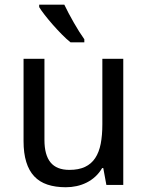

<svg xmlns="http://www.w3.org/2000/svg" viewBox="-20 -786 629 816"><path d="M432.1 0 418.9 -71.8H414.1Q401.9 -50.8 385 -35.4Q368.2 -20 348.1 -10Q328.1 0 305.7 4.9Q283.2 9.8 259.8 9.8Q215.3 9.8 181.6 -1.5Q147.9 -12.7 125.5 -36.6Q103 -60.5 91.6 -97.7Q80.1 -134.8 80.1 -186V-536.1H168.9V-190.9Q168.9 -127.4 194.8 -95.7Q220.7 -64 274.9 -64Q314.5 -64 341.3 -76.7Q368.2 -89.4 384.5 -114Q400.9 -138.7 408 -174.8Q415 -210.9 415 -257.8V-536.1H503.9V0ZM338.4 -606H279.8Q262.7 -619.6 242.7 -639.9Q222.7 -660.2 203.9 -681.6Q185.1 -703.1 169.7 -722.9Q154.3 -742.7 146.5 -755.9V-766.1H253.4Q261.2 -749.5 271.7 -729.7Q282.2 -710 293.5 -690.2Q304.7 -670.4 316.4 -651.9Q328.1 -633.3 338.4 -619.1Z"/></svg>

Font: Puppies Kittens
Style: Regular
Weight: 400
Foundry: Ascender Corporation and Peter Mawhorter
Version: Version 0.1